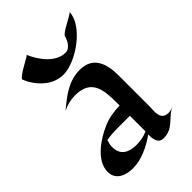

<svg xmlns="http://www.w3.org/2000/svg" viewBox="-216 -794 887 887"><g transform="rotate(-45 227.0 -351.0)"><path d="M442 -66C432 -62 421 -58 410 -58C375 -58 367 -80 367 -110C367 -122 368 -133 368 -145V-343C368 -418 348 -489 259 -489C186 -489 132 -446 79 -401C104 -414 132 -421 161 -421C265 -421 273 -347 273 -263V-242C236 -241 199 -236 165 -221C104 -195 17 -138 17 -64C17 -11 66 7 111 7C170 7 225 -21 272 -54C272 -25 274 9 312 9C375 9 394 -45 442 -66ZM273 -73C250 -62 224 -58 199 -58C151 -58 113 -77 113 -130C113 -144 116 -157 120 -169C144 -174 169 -175 194 -175C212 -175 273 -175 273 -175ZM415 -711C405 -697 323 -664 320 -645C318 -633 301 -591 269 -591C206 -591 157 -658 135 -711C133 -705 40 -661 40 -645C40 -643 51 -622 52 -619C81 -568 129 -526 191 -526C276 -526 414 -625 415 -711Z"/></g></svg>

Font: Fondamento
Style: Regular
Weight: 400
Designer: Astigmatic (AOETI)
Foundry: Astigmatic (AOETI)
Version: Version 1.001